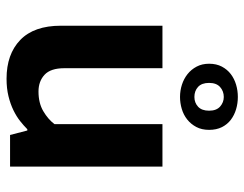

<svg xmlns="http://www.w3.org/2000/svg" viewBox="-102 -652 764 601"><g transform="rotate(90 280.5 -351.0)"><path d="M368 -477H501V0H402L388 -54H384Q373 -43 358.5 -31.5Q344 -20 324.5 -10.5Q305 -1 280.5 5Q256 11 226 11Q149 11 104.5 -32Q60 -75 60 -159V-477H193V-170Q193 -127 213.5 -108Q234 -89 266 -89Q302 -89 327.5 -104Q353 -119 368 -139ZM179 -623Q179 -646 188 -663Q197 -680 211.5 -691Q226 -702 244.5 -707.5Q263 -713 283 -713Q303 -713 321.5 -707.5Q340 -702 354.5 -691Q369 -680 377.5 -663Q386 -646 386 -623Q386 -600 377 -583Q368 -566 353.5 -554.5Q339 -543 320.5 -537.5Q302 -532 283 -532Q263 -532 244.5 -538Q226 -544 211.5 -555.5Q197 -567 188 -584Q179 -601 179 -623ZM239 -623Q239 -600 251.5 -588.5Q264 -577 283 -577Q301 -577 313.5 -588.5Q326 -600 326 -623Q326 -646 313 -657.5Q300 -669 283 -669Q265 -669 252 -657.5Q239 -646 239 -623Z"/></g></svg>

Font: Mukta Malar
Style: Bold
Weight: 700
Designer: Aadarsh Rajan, Girish Dalvi, Yashodeep Gholap
Foundry: Ek Type
Version: Version 2.538;PS 1.000;hotconv 16.6.51;makeotf.lib2.5.65220;